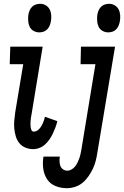

<svg xmlns="http://www.w3.org/2000/svg" viewBox="-20 -775 651 1008"><path d="M186 -605Q170 -605 156 -613Q142 -621 135.5 -635Q129 -649 128 -665.5Q127 -682 129 -698Q131 -709 135.5 -720Q140 -731 148.5 -739.5Q157 -748 168.5 -751.5Q180 -755 191 -755Q207 -755 220.5 -747Q234 -739 241 -725Q248 -711 249 -694.5Q250 -678 247 -662Q245 -651 240.5 -640Q236 -629 227.5 -620.5Q219 -612 208 -608.5Q197 -605 186 -605ZM154 8Q133 8 113.5 0Q94 -8 81.5 -23.5Q69 -39 63 -59Q57 -79 55 -100Q53 -121 55 -142.5Q57 -164 60 -186L102 -438H31L34 -530H204L145 -171Q143 -163 142 -155Q141 -147 140.5 -138.5Q140 -130 140 -122.5Q140 -115 141 -107Q142 -99 145.5 -91.5Q149 -84 157 -84Q170 -84 180.5 -93Q191 -102 197.5 -113.5Q204 -125 208.5 -137Q213 -149 216 -162L281 -139Q277 -122 271 -106Q265 -90 257.5 -74Q250 -58 240 -43.5Q230 -29 217 -17Q204 -5 187.5 1.5Q171 8 154 8ZM548 -605Q532 -605 518 -613Q504 -621 497.5 -635Q491 -649 490 -665.5Q489 -682 491 -698Q493 -709 497.5 -720Q502 -731 510.5 -739.5Q519 -748 530.5 -751.5Q542 -755 553 -755Q569 -755 582.5 -747Q596 -739 603 -725Q610 -711 611 -694.5Q612 -678 609 -662Q607 -651 602.5 -640Q598 -629 589.5 -620.5Q581 -612 570 -608.5Q559 -605 548 -605ZM331 213Q299 213 271 201.5Q243 190 227 165.5Q211 141 207 110Q203 79 208 48Q208 48 208 47.5Q208 47 208 47H294Q292 59 292.5 72Q293 85 297 96Q301 107 311 114Q321 121 334 121Q345 121 356 114.5Q367 108 374.5 98.5Q382 89 387 78.5Q392 68 396 57Q400 46 402.5 34.5Q405 23 407 12L481 -438H403L405 -530H584L491 27Q488 48 482.5 69.5Q477 91 467.5 111Q458 131 444.5 150.5Q431 170 413.5 184.5Q396 199 374 206Q352 213 331 213Z"/></svg>

Font: Iosevka Curly Slab SmBdEx
Style: Italic
Weight: 600
Width: 7
Italic angle: -9°
Monospace: yes
Designer: Belleve Invis
Foundry: Belleve Invis
Version: Version 11.1.0; ttfautohint (v1.8.3)